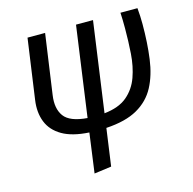

<svg xmlns="http://www.w3.org/2000/svg" viewBox="-108 -636 964 960"><g transform="rotate(-15 374.0 -155.5)"><path d="M690 -444Q690 -346 679 -265Q668 -184 636.5 -124.5Q605 -65 543.5 -30Q482 5 381 11L354 204L265 216L293 11Q206 6 154.5 -24Q103 -54 83.5 -103.5Q64 -153 73 -216L117 -527H208L164 -217Q154 -149 183.5 -108.5Q213 -68 303 -61L368 -527H456L391 -62Q467 -70 509.5 -106Q552 -142 571.5 -196.5Q591 -251 595.5 -315.5Q600 -380 600 -446Q600 -469 599.5 -489Q599 -509 598 -527H686Q688 -506 689 -485.5Q690 -465 690 -444Z"/></g></svg>

Font: Fira Sans Variable
Style: Italic
Weight: 397
Italic angle: -8°
Designer: Carrois Corporate & Edenspiekermann AG
Foundry: Carrois Corporate GbR & Edenspiekermann AG
Version: Version 4.202